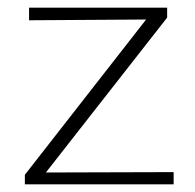

<svg xmlns="http://www.w3.org/2000/svg" viewBox="-20 -482 510 502"><path d="M100 -31 434 -32V0H45V-25L362 -431L56 -429V-462H417V-436Z"/></svg>

Font: EauTestSC Light
Style: Regular
Weight: 300
Designer: Christian Thalmann (Catharsis Fonts)
Version: Version 0.001;PS 000.001;hotconv 1.0.88;makeotf.lib2.5.64775